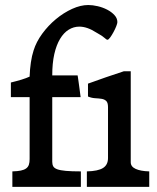

<svg xmlns="http://www.w3.org/2000/svg" viewBox="-20 -730 613 750"><path d="M563 0H319.3V-60.5Q362.8 -61.5 382.3 -73.7Q401.9 -85.9 401.9 -112.8V-311.5Q401.9 -329.1 394.8 -335.7Q387.7 -342.3 376.5 -344Q365.2 -345.7 351.3 -346.4Q337.4 -347.2 323.7 -353V-403.3Q358.4 -416 393.8 -428.2Q429.2 -440.4 463.9 -451.7H490.7V-96.2Q490.7 -79.1 509.8 -70.3Q528.8 -61.5 563 -60.5ZM438.5 -643.6Q438.5 -638.7 434.1 -627.4Q429.7 -616.2 423.3 -604.5Q417 -592.8 410.4 -583.7Q403.8 -574.7 399.9 -574.7Q396 -574.7 387.9 -582.3Q379.9 -589.8 359.4 -601.1Q357.9 -602.5 356.9 -602.5Q320.8 -626 290 -626Q267.6 -626 248.3 -614Q229 -602.1 214.6 -578.1Q200.2 -554.2 192.1 -518.6Q184.1 -482.9 184.1 -435.5H283.2Q284.2 -430.7 284.9 -424.6Q285.6 -418.5 287.1 -409.2Q288.6 -399.9 290.3 -386Q292 -372.1 294.9 -350.6H184.1V-97.7Q184.1 -87.4 188 -80.3Q191.9 -73.2 203.6 -68.8Q215.3 -64.5 237.3 -62.5Q259.3 -60.5 295.9 -60.5V0H28.3V-60.5Q48.3 -61 61.3 -63.7Q74.2 -66.4 82 -72Q89.8 -77.6 92.8 -86.7Q95.7 -95.7 95.7 -108.4V-350.6H22.5V-407.7Q44.9 -413.1 64 -418.9Q83 -424.8 95.7 -430.7Q96.7 -459.5 100.6 -486.1Q104.5 -512.7 111.3 -533.2Q121.6 -566.4 145 -598.4Q168.5 -630.4 198.5 -655.3Q228.5 -680.2 261.7 -695.3Q294.9 -710.4 324.7 -710.4Q341.8 -710.4 361.6 -705.8Q381.3 -701.2 398.4 -692.4Q415.5 -683.6 427 -671.1Q438.5 -658.7 438.5 -643.6Z"/></svg>

Font: XB Niloofar
Style: Bold
Weight: 700
Designer: Behnam
Foundry: Irmug
Version: Version 7.201 2008